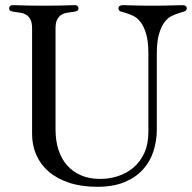

<svg xmlns="http://www.w3.org/2000/svg" viewBox="-20 -700 736 736"><path d="M192.9 -203.1Q192.9 -160.2 204.3 -125.2Q215.8 -90.3 237.5 -65.9Q259.3 -41.5 290.3 -28.1Q321.3 -14.6 360.8 -14.2Q397.9 -13.7 431.9 -24.7Q465.8 -35.6 491.9 -57.9Q518.1 -80.1 533.4 -114Q548.8 -147.9 548.8 -193.8V-494.1Q548.8 -541 540.3 -569.8Q531.7 -598.6 519 -615.2Q506.3 -631.8 491.5 -638.9Q476.6 -646 463.9 -649.7Q451.2 -653.3 442.6 -656.2Q434.1 -659.2 434.1 -668Q434.1 -680.2 452.1 -680.2Q466.3 -680.2 491.7 -679.2Q517.1 -678.2 564.9 -678.2Q612.8 -678.2 638.4 -679.2Q664.1 -680.2 678.2 -680.2Q686.5 -680.2 691.2 -677.5Q695.8 -674.8 695.8 -668Q695.8 -659.7 687.3 -656.5Q678.7 -653.3 666 -649.7Q653.3 -646 638.4 -638.9Q623.5 -631.8 610.8 -615.2Q598.1 -598.6 589.6 -569.8Q581.1 -541 581.1 -494.1V-204.1Q581.1 -159.7 568.1 -119.9Q555.2 -80.1 527.6 -49.8Q500 -19.5 456.8 -1.7Q413.6 16.1 353 16.1Q292 16.1 245.1 0.5Q198.2 -15.1 166.7 -42.2Q135.3 -69.3 119.1 -106.2Q103 -143.1 103 -186V-591.8Q103 -613.8 96.4 -625.7Q89.8 -637.7 80.1 -643.6Q70.3 -649.4 59.1 -651.1Q47.9 -652.8 38.1 -654.1Q28.3 -655.3 21.7 -657.7Q15.1 -660.2 15.1 -668Q15.1 -672.4 18.1 -676.3Q21 -680.2 27.8 -680.2Q36.6 -680.2 46.4 -679.9Q56.2 -679.7 69.6 -679.2Q83 -678.7 101.1 -678.5Q119.1 -678.2 145 -678.2Q173.3 -678.2 192.6 -678.5Q211.9 -678.7 225.8 -679.2Q239.7 -679.7 249.5 -679.9Q259.3 -680.2 268.1 -680.2Q274.9 -680.2 277.8 -676.3Q280.8 -672.4 280.8 -668Q280.8 -660.2 274.2 -657.7Q267.6 -655.3 257.8 -654.1Q248 -652.8 236.8 -651.1Q225.6 -649.4 215.8 -643.6Q206.1 -637.7 199.5 -625.7Q192.9 -613.8 192.9 -591.8Z"/></svg>

Font: XB Zar
Style: Regular
Weight: 400
Designer: Behnam
Foundry: Irmug
Version: Version 8.005 2009